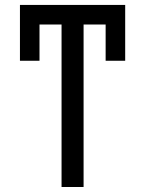

<svg xmlns="http://www.w3.org/2000/svg" viewBox="-20 -747 580 767"><path d="M480.1 -504.3H402V-649.1H313.9V0H225.9V-649.1H137.8V-504.3H59.7V-727.3H480.1Z"/></svg>

Font: Fast_Sans
Style: Regular
Weight: 400
Designer: Rasmus Andersson
Foundry: rsms
Version: Version 3.018;git-588b23468